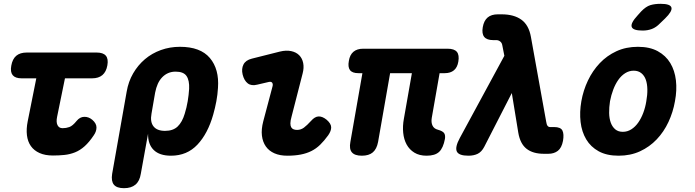

<svg xmlns="http://www.w3.org/2000/svg" viewBox="-20 -805 3640 1005"><path d="M486 -530Q520 -530 534 -513.5Q548 -497 542 -463Q536 -429 516 -412Q496 -395 462 -395H320L279 -194Q276 -180 276.5 -169Q277 -158 281 -150Q285 -142 291.5 -138Q298 -134 308 -134Q326 -134 343 -140Q360 -146 381 -172Q398 -193 421 -193.5Q444 -194 463 -178Q485 -159 485 -138Q485 -117 471 -97Q447 -61 423 -39.5Q399 -18 372.5 -7.5Q346 3 317.5 6Q289 9 257 9Q216 9 187 -4Q158 -17 141.5 -40.5Q125 -64 121 -97Q117 -130 125 -170L170 -395H93Q60 -395 46.5 -411.5Q33 -428 39 -461Q45 -496 65 -513Q85 -530 120 -530Z M629 180Q591 180 576 161.5Q561 143 567 105L643 -325Q652 -378 677 -421Q702 -464 738.5 -495Q775 -526 822 -543Q869 -560 922 -560Q1029 -560 1078.5 -501.5Q1128 -443 1121 -345Q1119 -310 1112.5 -275Q1106 -240 1096 -205Q1068 -106 1013.5 -48Q959 10 875 10Q815 10 784.5 -20Q754 -50 755 -105L717 105Q711 143 689 161.5Q667 180 629 180ZM844 -120Q886 -120 910 -143Q934 -166 947 -210Q957 -242 962.5 -275Q968 -308 970 -340Q972 -384 956.5 -407Q941 -430 899 -430Q878 -430 860.5 -422.5Q843 -415 829 -400.5Q815 -386 806 -366Q797 -346 792 -320L773 -210Q765 -167 783.5 -143.5Q802 -120 844 -120Z M1327 -362Q1296 -354 1277 -368.5Q1258 -383 1250 -415Q1243 -445 1254.5 -467.5Q1266 -490 1298 -498L1445 -535Q1478 -543 1504 -537.5Q1530 -532 1546 -516Q1562 -500 1567 -475Q1572 -450 1564 -420L1506 -194Q1500 -173 1500 -159.5Q1500 -146 1504.5 -138.5Q1509 -131 1517 -128Q1525 -125 1535 -125Q1555 -125 1571 -137Q1587 -149 1608 -172Q1628 -195 1648 -195.5Q1668 -196 1690 -178Q1713 -158 1713.5 -139Q1714 -120 1698 -97Q1677 -68 1656 -47.5Q1635 -27 1610 -14.5Q1585 -2 1554 4Q1523 10 1484 10Q1445 10 1416.5 -2.5Q1388 -15 1371.5 -38.5Q1355 -62 1351 -95Q1347 -128 1358 -170L1406 -351Q1410 -364 1405 -371.5Q1400 -379 1387 -376Z M2213 10Q2175 10 2149 -6Q2123 -22 2108.5 -48.5Q2094 -75 2090.5 -110Q2087 -145 2094 -183L2136 -422H2022L1959 -62Q1952 -25 1931.5 -7.5Q1911 10 1874 10Q1837 10 1822 -7.5Q1807 -25 1814 -62L1877 -422H1856Q1824 -422 1812 -438Q1800 -454 1806 -486Q1811 -518 1830 -534Q1849 -550 1881 -550H2323Q2358 -550 2371.5 -533.5Q2385 -517 2379 -482Q2374 -452 2356 -437Q2338 -422 2308 -422H2281L2240 -188Q2236 -164 2244 -147.5Q2252 -131 2272 -126Q2297 -119 2304.5 -108.5Q2312 -98 2309 -78Q2300 -30 2278.5 -10Q2257 10 2213 10Z M2515 -37Q2501 -10 2480.5 0Q2460 10 2432 10Q2381 10 2371 -12.5Q2361 -35 2387 -83L2620 -513L2609 -569Q2607 -581 2598 -588Q2589 -595 2578 -595H2562Q2528 -595 2514.5 -612Q2501 -629 2507 -663Q2513 -697 2532.5 -713.5Q2552 -730 2586 -730H2606Q2670 -730 2709 -702Q2748 -674 2759 -612L2839 -168Q2841 -153 2846 -146.5Q2851 -140 2859 -140H2880Q2915 -140 2924 -121.5Q2933 -103 2927 -68Q2920 -31 2900 -15.5Q2880 0 2850 0H2827Q2770 0 2736.5 -26Q2703 -52 2693 -110L2659 -318Z M3218 10Q3156 10 3114 -13Q3072 -36 3048.5 -75.5Q3025 -115 3019 -166.5Q3013 -218 3023 -275Q3033 -332 3057.5 -383.5Q3082 -435 3119.5 -474.5Q3157 -514 3207 -537Q3257 -560 3319 -560Q3381 -560 3423 -537Q3465 -514 3488.5 -475Q3512 -436 3518 -384.5Q3524 -333 3513 -275Q3503 -218 3479 -166.5Q3455 -115 3417.5 -75.5Q3380 -36 3330 -13Q3280 10 3218 10ZM3240 -115Q3264 -115 3284.5 -128Q3305 -141 3320.5 -163Q3336 -185 3347 -214Q3358 -243 3363 -275Q3369 -308 3368.5 -337Q3368 -366 3360.5 -387.5Q3353 -409 3337 -422Q3321 -435 3297 -435Q3273 -435 3252.5 -422Q3232 -409 3216.5 -387Q3201 -365 3190 -336Q3179 -307 3173 -275Q3168 -243 3168.5 -214Q3169 -185 3177 -163Q3185 -141 3200.5 -128Q3216 -115 3240 -115ZM3435 -683Q3415 -662 3392.5 -653.5Q3370 -645 3344 -645Q3293 -645 3286.5 -664.5Q3280 -684 3318 -725L3336 -745Q3361 -771 3384 -778Q3407 -785 3438 -785Q3489 -785 3494.5 -765.5Q3500 -746 3461 -708Z"/></svg>

Font: Maple Mono NL ExtraBold
Style: Italic
Weight: 800
Italic angle: -10°
Monospace: yes
Designer: subframe7536
Version: Version 7.000